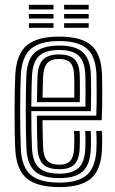

<svg xmlns="http://www.w3.org/2000/svg" viewBox="-20 -759 474 788"><path d="M224 8.8Q132.8 8.8 90 -26.5Q47.2 -61.8 42.8 -145Q41 -178.8 40.4 -220.4Q39.8 -262 39.8 -305.1Q39.8 -348.2 40.6 -387Q41.5 -425.8 42.8 -453.5Q47.8 -537.8 90.2 -573.2Q132.8 -608.8 222.5 -608.8Q311.8 -608.8 353.2 -574.1Q394.8 -539.5 398.5 -457.2Q399 -449.8 399.2 -427.9Q399.5 -406 399.6 -377.1Q399.8 -348.2 399.2 -318.6Q398.8 -289 397.5 -265.8H154.5Q154.8 -243.5 155 -224Q155.2 -204.5 155.8 -186.8Q156.2 -169 157 -152.2Q158.8 -115 174.4 -99Q190 -83 224 -83Q253.2 -83 267.8 -98.2Q282.2 -113.5 284.2 -150.5Q285 -165.5 285 -184.9Q285 -204.2 283.8 -221.5H306.8Q308 -203.2 307.9 -183.2Q307.8 -163.2 307 -149.5Q304.8 -104 285.4 -84.2Q266 -64.5 224 -64.5Q178.2 -64.5 157.4 -84.6Q136.5 -104.8 134 -151Q133.2 -171.2 132.6 -193.4Q132 -215.5 131.8 -238.5Q131.5 -261.5 131.2 -284.2H375.2Q376.2 -308.8 376.5 -335.6Q376.8 -362.5 376.6 -387.2Q376.5 -412 376.2 -430.5Q376 -449 375.8 -456.2Q372.2 -528.2 336.8 -559.4Q301.2 -590.5 222.5 -590.5Q144.5 -590.5 107.1 -558.8Q69.8 -527 65.5 -451.8Q64.2 -427 63.5 -389.1Q62.8 -351.2 62.8 -307.9Q62.8 -264.5 63.4 -222.5Q64 -180.5 65.5 -147.2Q69.2 -74.2 105.6 -41.9Q142 -9.5 224 -9.5Q301.2 -9.5 336.8 -41.2Q372.2 -73 375.8 -146.2Q376.2 -156.8 376.4 -169.9Q376.5 -183 376.2 -196.6Q376 -210.2 375 -221.5H398Q399.5 -204.5 399.4 -183.2Q399.2 -162 398.5 -145.5Q394.8 -62.8 354.1 -27Q313.5 8.8 224 8.8ZM224 -28Q154.5 -28 123.1 -56.1Q91.8 -84.2 88.5 -148Q87 -178.8 86.4 -219.5Q85.8 -260.2 85.8 -303.4Q85.8 -346.5 86.4 -385Q87 -423.5 88.2 -449.8Q92 -518.2 124.9 -545.1Q157.8 -572 222.5 -572Q288.8 -572 319.2 -545.2Q349.8 -518.5 352.8 -455.8Q353.2 -447 353.6 -422.5Q354 -398 353.9 -366.1Q353.8 -334.2 352.8 -302.8H108.5Q108.5 -260.2 109.1 -220.1Q109.8 -180 111.2 -150.2Q114.2 -93.8 140.6 -70Q167 -46.2 224 -46.2Q275.2 -46.2 301.1 -68.6Q327 -91 330 -147.5Q330.8 -163 330.8 -183.1Q330.8 -203.2 329.5 -221.5H352.2Q353.5 -203.5 353.5 -183.5Q353.5 -163.5 352.8 -147Q349.8 -83.2 319.8 -55.6Q289.8 -28 224 -28ZM108.5 -321.2H330.5Q331 -349 331 -376Q331 -403 330.8 -424.2Q330.5 -445.5 330 -454.8Q327.5 -507.5 302.5 -530.6Q277.5 -553.8 222.5 -553.8Q167.5 -553.8 141 -529.9Q114.5 -506 111.2 -448.5Q110 -424.8 109.4 -390.6Q108.8 -356.5 108.5 -321.2ZM131.8 -339.8Q132 -353.8 132.2 -373.6Q132.5 -393.5 133 -413.4Q133.5 -433.2 134 -447.2Q136.8 -495.5 157.9 -515.5Q179 -535.5 222.5 -535.5Q265.5 -535.5 285.2 -516.5Q305 -497.5 307 -454.2Q307.5 -445.2 307.8 -426.9Q308 -408.5 308 -385.6Q308 -362.8 307.5 -339.8ZM154.8 -358.2H284.8Q285 -378.5 285 -398Q285 -417.5 284.8 -432.2Q284.5 -447 284.2 -452.2Q282.8 -486.2 268.8 -501.6Q254.8 -517 222.5 -517Q189.2 -517 174.1 -500.1Q159 -483.2 157 -446.2Q156.5 -432 156 -417.8Q155.5 -403.5 155.2 -388.9Q155 -374.2 154.8 -358.2ZM243.2 -720.2V-739.2H344V-720.2ZM98.5 -645V-663.8H199.5V-645ZM98.5 -682.8V-701.5H199.5V-682.8ZM98.5 -720.2V-739.2H199.5V-720.2ZM243.2 -645V-663.8H344V-645ZM243.2 -682.8V-701.5H344V-682.8Z"/></svg>

Font: Big Shoulders Inline Text Thin
Style: Bold
Weight: 700
Version: Version 2.002